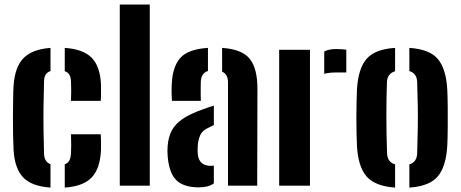

<svg xmlns="http://www.w3.org/2000/svg" viewBox="-20 -820 2035 848"><path d="M40 -156.5Q38.5 -183 37.8 -222Q37 -261 37.2 -303.2Q37.5 -345.5 38 -382.5Q38.5 -419.5 40 -441.5Q45.5 -524 83.8 -563.2Q122 -602.5 203 -608.5V-506Q175.5 -498 174.5 -461.5Q173 -400 172.2 -349.2Q171.5 -298.5 172.2 -249Q173 -199.5 174.5 -142Q175.5 -104.5 203 -95V8.5Q118.5 2.5 81.8 -37Q45 -76.5 40 -156.5ZM293.5 -374.5Q294.5 -392 294.5 -418.5Q294.5 -445 293.5 -461.5Q292.5 -479 286.5 -489.8Q280.5 -500.5 266 -505.5V-608.5Q347.5 -603 385 -564.8Q422.5 -526.5 426 -446.5Q426.5 -429 426.2 -405.8Q426 -382.5 425 -374.5ZM266 8.5V-94.5Q280.5 -99.5 286.5 -111.5Q292.5 -123.5 293.5 -143Q294.5 -159.5 294.5 -178.8Q294.5 -198 293.5 -227H425Q426 -218 426.2 -195.8Q426.5 -173.5 426 -156.5Q422 -75 384.8 -36Q347.5 3 266 8.5Z M509 0V-800H641.5V0Z M739.5 -374.5Q738.5 -384.5 738 -405.5Q737.5 -426.5 738.5 -446.5Q741.5 -525 776.2 -564Q811 -603 898.5 -608.5V-506.5Q869.5 -497.5 867 -462Q866.5 -454 866.5 -434.8Q866.5 -415.5 866.5 -397.5Q866.5 -379.5 867 -374.5ZM987 0V-455.5Q987 -492.5 961 -503.5V-608.5Q1050 -602.5 1083.8 -559.2Q1117.5 -516 1117 -426L1116 0ZM720.5 -130.5Q719.5 -140 719.5 -153.2Q719.5 -166.5 720.5 -175.5Q723.5 -215 738.8 -243.8Q754 -272.5 786.2 -294.5Q818.5 -316.5 873 -336Q886 -341 898.8 -345.2Q911.5 -349.5 924.5 -353.5V-267.5Q919.5 -265.5 914.8 -263Q910 -260.5 905 -258Q873.5 -244.5 864 -222.2Q854.5 -200 853.5 -175Q852.5 -162 852.8 -156.2Q853 -150.5 853.5 -140Q858 -87.5 912 -87.5Q919.5 -87.5 924.5 -89V-10Q900.5 7.5 858.5 7.5Q791.5 7.5 759 -24Q726.5 -55.5 720.5 -130.5Z M1412 -494V-592.5Q1432.5 -603.5 1465 -603.5Q1477 -603.5 1489.2 -602.5Q1501.5 -601.5 1509.5 -600.5V-500H1466.5Q1433.5 -500 1412 -494ZM1213 0V-600H1349V0Z M1556.5 -176.5Q1555.5 -198 1554.8 -230.5Q1554 -263 1554 -299Q1554 -335 1554.8 -368.2Q1555.5 -401.5 1556.5 -424Q1562 -518 1599.5 -560.5Q1637 -603 1725 -608.5V-505.5Q1690 -494.5 1689 -456.5Q1686.5 -390.5 1686.5 -308.5Q1686.5 -226.5 1689.5 -144Q1690.5 -104 1725 -94V8.5Q1636.5 2.5 1599 -40.8Q1561.5 -84 1556.5 -176.5ZM1788 8.5V-94Q1821.5 -103.5 1822.5 -144Q1824.5 -203 1825.2 -253.2Q1826 -303.5 1825.2 -352.2Q1824.5 -401 1822.5 -457Q1821.5 -496.5 1788 -506V-608.5Q1878 -602.5 1914.2 -559Q1950.5 -515.5 1955.5 -424Q1957 -393.5 1957.5 -347Q1958 -300.5 1957.5 -253.8Q1957 -207 1955.5 -176.5Q1950 -84 1913.5 -40.8Q1877 2.5 1788 8.5Z"/></svg>

Font: Big Shoulders Stencil Text ExtraBold
Style: Regular
Weight: 800
Designer: Patric King
Foundry: XO Type Co
Version: Version 1.000